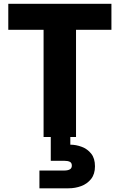

<svg xmlns="http://www.w3.org/2000/svg" viewBox="-20 -722 631 1012"><path d="M23.7 -565V-701.9H567.3V-565H380.7V0H209.7V-565ZM350.6 -3.3V40.6Q380.7 40.6 410.7 51.8Q440.8 63 460.7 87.9Q480.6 112.7 480.6 154.6Q480.6 195.5 460.2 221.3Q439.7 247.1 408 258.8Q376.4 270.5 341.4 270.5H187.8V176.8H318.4Q337 176.8 347.8 170.9Q358.6 165 358.6 150.9Q358.6 135.8 347.8 130.7Q337 125.5 318.4 125.5H247.6V-3.3Z"/></svg>

Font: Poppins Variable
Style: Regular
Weight: 100
Designer: Jonny Pinhorn
Foundry: Indian Type Foundry
Version: Version 6.000